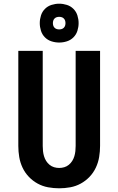

<svg xmlns="http://www.w3.org/2000/svg" viewBox="-20 -1010 640 1038"><path d="M300 8Q270 8 240 2.5Q210 -3 183.5 -17.5Q157 -32 136 -54Q115 -76 102 -103.5Q89 -131 84 -161Q79 -191 79 -221V-735H211V-221Q211 -207 212.5 -193Q214 -179 218 -165.5Q222 -152 229.5 -140Q237 -128 248 -119Q259 -110 272.5 -106Q286 -102 300 -102Q314 -102 327.5 -106Q341 -110 352 -119Q363 -128 370.5 -140Q378 -152 382 -165.5Q386 -179 387.5 -193Q389 -207 389 -221V-735H521V-221Q521 -191 516 -161Q511 -131 498 -103.5Q485 -76 464 -54Q443 -32 416.5 -17.5Q390 -3 360 2.5Q330 8 300 8ZM300 -780Q279 -780 258.5 -786.5Q238 -793 223 -808Q208 -823 201.5 -843.5Q195 -864 195 -885Q195 -906 201.5 -926.5Q208 -947 223 -962Q238 -977 258.5 -983.5Q279 -990 300 -990Q321 -990 341.5 -983.5Q362 -977 377 -962Q392 -947 398.5 -926.5Q405 -906 405 -885Q405 -864 398.5 -843.5Q392 -823 377 -808Q362 -793 341.5 -786.5Q321 -780 300 -780ZM300 -851Q307 -851 313.5 -853Q320 -855 325 -860Q330 -865 332 -871.5Q334 -878 334 -885Q334 -892 332 -898.5Q330 -905 325 -910Q320 -915 313.5 -917Q307 -919 300 -919Q293 -919 286.5 -917Q280 -915 275 -910Q270 -905 268 -898.5Q266 -892 266 -885Q266 -878 268 -871.5Q270 -865 275 -860Q280 -855 286.5 -853Q293 -851 300 -851Z"/></svg>

Font: Iosevka Extrabold Extended
Style: Regular
Weight: 800
Width: 7
Monospace: yes
Designer: Belleve Invis
Foundry: Belleve Invis
Version: Version 32.5.0; ttfautohint (v1.8.4)